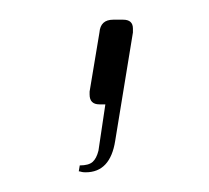

<svg xmlns="http://www.w3.org/2000/svg" viewBox="-20 -106 212 195"><path d="M60 68 61 62Q70 62 74 58.5Q78 55 80 47L87 0H81Q71 0 71 -10V-13L81 -73Q82 -86 95 -86H105Q115 -86 115 -77V-73L97 37Q92 69 67 69Q64 69 62.5 68.5Q61 68 60 68Z"/></svg>

Font: Exo Thin
Style: Italic
Weight: 250
Italic angle: -9°
Designer: Natanael Gama
Foundry: Natanael Gama
Version: Version 1.500; ttfautohint (v1.6)